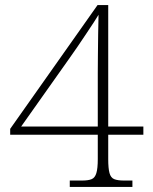

<svg xmlns="http://www.w3.org/2000/svg" viewBox="-20 -734 599 754"><path d="M254 0V-25H302Q327 -25 340 -30.5Q353 -36 358.5 -54.5Q364 -73 364 -109V-205H20V-228L363 -714H405V-237H543V-205H405V-109Q405 -73 410 -54.5Q415 -36 428.5 -30.5Q442 -25 467 -25H500V0ZM63 -237H364V-446Q364 -475 364.5 -517Q365 -559 365.5 -602Q366 -645 367 -676Q362 -667 348.5 -646.5Q335 -626 318 -600.5Q301 -575 284 -550Q267 -525 254 -507Z"/></svg>

Font: Noto Serif Kannada ExtraLight
Style: Regular
Weight: 250
Version: Version 2.003